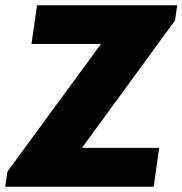

<svg xmlns="http://www.w3.org/2000/svg" viewBox="-42 -706 690 726"><path d="M-22 0 -14 -57 340 -540H77L98 -686H628L620 -629L268 -147H560L539 0Z"/></svg>

Font: Chivo Medium ExtraBold
Style: Italic
Weight: 800
Italic angle: -8.05°
Version: Version 2.002